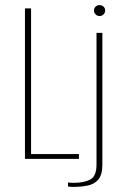

<svg xmlns="http://www.w3.org/2000/svg" viewBox="-20 -624 486 754"><path d="M78 0V-591H102V-19H290V0ZM267 110Q263 110 256 109.5Q249 109 247 108V92Q249 93 255.5 93.5Q262 94 269 94Q310 94 334.5 81Q359 68 359 22V-495H382V23Q382 62 366.5 80.5Q351 99 325 104.5Q299 110 267 110ZM371 -561Q362 -561 355.5 -567.5Q349 -574 349 -583Q349 -592 355.5 -598Q362 -604 371 -604Q380 -604 386.5 -598Q393 -592 393 -583Q393 -574 386.5 -567.5Q380 -561 371 -561Z"/></svg>

Font: Alumni Sans SC Thin
Style: Regular
Weight: 100
Designer: Robert E. Leuschke
Foundry: Robert E. Leuschke
Version: Version 1.018